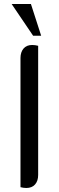

<svg xmlns="http://www.w3.org/2000/svg" viewBox="-20 -930 292 956"><path d="M82 2V-641Q82 -670 97 -688Q112 -706 140 -706Q155 -706 170 -702V-59Q170 -29 154.5 -11.5Q139 6 111 6Q97 6 82 2ZM38 -910H134L185 -752H145Z"/></svg>

Font: Thasadith
Style: Bold
Weight: 700
Designer: Cadson Demak Co.,Ltd.
Foundry: Cadson Demak Co.,Ltd.
Version: Version 1.000; ttfautohint (v1.6)